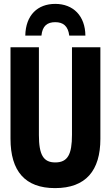

<svg xmlns="http://www.w3.org/2000/svg" viewBox="-20 -957 570 987"><path d="M264 -937C174 -937 112 -880 110 -774H193C198 -824 223 -843 264 -843C304 -843 330 -824 336 -774H419C418 -875 357 -937 264 -937ZM263 10C422 10 496 -81 496 -243V-714H350V-264C350 -163 328 -122 264 -122C203 -122 180 -161 180 -263V-714H34V-244C34 -77 109 10 263 10Z"/></svg>

Font: Noto Sans Mono Condensed ExtraBold
Style: Regular
Weight: 800
Width: 3
Designer: Monotype Design Team
Foundry: Monotype Imaging Inc.
Version: Version 2.014